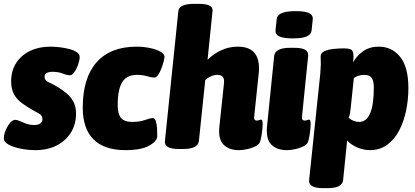

<svg xmlns="http://www.w3.org/2000/svg" viewBox="-34 -774 2162 1000"><path d="M150 8Q113 8 74.5 0.5Q36 -7 10.5 -21Q-15 -35 -14 -55Q-13 -76 -3.5 -98Q6 -120 19.5 -135Q33 -150 45 -150Q55 -150 69 -143.5Q83 -137 102 -130Q121 -123 146 -123Q166 -123 176.5 -131.5Q187 -140 187 -154Q187 -173 168 -183Q149 -193 127 -206Q104 -220 80 -237Q56 -254 40 -281Q24 -308 24 -350Q24 -406 50.5 -446.5Q77 -487 123 -509Q169 -531 227 -531Q250 -531 276.5 -528Q303 -525 327.5 -518.5Q352 -512 367 -501.5Q382 -491 381 -475Q380 -457 372 -435Q364 -413 352.5 -397.5Q341 -382 331 -382Q315 -382 292.5 -391Q270 -400 239 -400Q221 -400 209.5 -394Q198 -388 198 -373Q198 -355 220.5 -345Q243 -335 273 -317Q293 -304 313.5 -287Q334 -270 348 -245Q362 -220 362 -183Q362 -126 335 -83Q308 -40 260.5 -16Q213 8 150 8Z M620 8Q509 8 453 -48Q397 -104 397 -213Q397 -368 469 -449.5Q541 -531 678 -531Q713 -531 746.5 -524Q780 -517 801.5 -505Q823 -493 823 -477Q823 -473 819 -456.5Q815 -440 807.5 -419.5Q800 -399 790 -384.5Q780 -370 769 -370Q755 -370 732 -377Q709 -384 679 -384Q626 -384 602.5 -346Q579 -308 579 -225Q579 -180 596.5 -159.5Q614 -139 655 -139Q693 -139 721 -149Q749 -159 762 -159Q773 -159 778 -142.5Q783 -126 784 -104Q785 -82 785 -65Q785 -39 743 -15.5Q701 8 620 8Z M1210 8Q1158 8 1129.5 -21.5Q1101 -51 1109 -118L1132 -335Q1132 -340 1132.5 -343.5Q1133 -347 1133 -351Q1133 -384 1098 -384Q1082 -384 1064.5 -376.5Q1047 -369 1035 -357L1002 -40Q997 2 920 2H897Q820 2 825 -40L895 -717Q899 -754 978 -754H999Q1040 -754 1057.5 -744.5Q1075 -735 1073 -717L1047 -463Q1079 -494 1119 -512.5Q1159 -531 1205 -531Q1315 -531 1315 -418Q1315 -411 1314.5 -403Q1314 -395 1313 -387L1290 -168Q1287 -146 1304 -146Q1310 -146 1316 -148.5Q1322 -151 1326 -151Q1334 -151 1334 -129Q1334 -107 1329.5 -76.5Q1325 -46 1319 -32Q1313 -20 1294.5 -11Q1276 -2 1253 3Q1230 8 1210 8Z M1460 8Q1407 8 1378.5 -21.5Q1350 -51 1357 -118L1394 -483Q1399 -525 1477 -525H1498Q1539 -525 1556 -514.5Q1573 -504 1571 -483L1539 -168Q1536 -146 1554 -146Q1560 -146 1566 -148.5Q1572 -151 1576 -151Q1584 -151 1584 -129Q1584 -107 1579.5 -76.5Q1575 -46 1569 -32Q1563 -20 1544.5 -11Q1526 -2 1503 3Q1480 8 1460 8ZM1491 -574Q1442 -574 1420.5 -584.5Q1399 -595 1401 -616L1407 -674Q1409 -695 1433 -705.5Q1457 -716 1506 -716Q1556 -716 1576.5 -705.5Q1597 -695 1595 -674L1589 -616Q1587 -595 1564 -584.5Q1541 -574 1491 -574Z M1648 206Q1572 206 1576 164L1634 -389Q1634 -397 1635.5 -413Q1637 -429 1637 -440Q1637 -450 1636.5 -459.5Q1636 -469 1636 -480Q1636 -498 1655 -507Q1674 -516 1701.5 -519Q1729 -522 1755 -522Q1785 -522 1796 -515Q1807 -508 1807 -480Q1807 -465 1805 -449Q1824 -484 1857.5 -507.5Q1891 -531 1939 -531Q2007 -531 2050 -478Q2093 -425 2093 -315Q2093 -255 2081 -197.5Q2069 -140 2044.5 -93.5Q2020 -47 1982 -19.5Q1944 8 1893 8Q1860 8 1828 -5.5Q1796 -19 1774 -42L1753 164Q1749 206 1671 206ZM1836 -139Q1913 -139 1913 -318Q1913 -353 1901.5 -368.5Q1890 -384 1864 -384Q1846 -384 1833 -379.5Q1820 -375 1809 -368L1793 -216Q1792 -202 1789.5 -187.5Q1787 -173 1782 -161Q1790 -152 1805.5 -145.5Q1821 -139 1836 -139Z"/></svg>

Font: Asap Semi Condensed Semi Condensed Black
Style: Italic
Weight: 900
Width: 4
Italic angle: -6°
Designer: Pablo Cosgaya
Foundry: Omnibus-Type
Version: Version 3.001; ttfautohint (v1.8.4.7-5d5b)